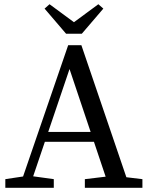

<svg xmlns="http://www.w3.org/2000/svg" viewBox="-20 -888 704 908"><path d="M5.2 0H234.4V-40.8L125.2 -55.8H105.4L5.2 -40.8V0ZM70.8 0H118.5L308.8 -561.5L497.2 0H594.6L364.9 -674.1H302.4L70.8 0ZM169.9 -217.4H472.3L456 -264.1H186L169.9 -217.4ZM381.3 0H653.5V-40.7L529.2 -55.7H506.6L381.3 -40.7V0ZM214.3 -868 190.8 -847.3 292.4 -728.6H367L468.7 -847.3L445.1 -868L287.6 -751.9H371.8L214.3 -868Z"/></svg>

Font: Source Serif Variable
Style: Regular
Weight: 389
Designer: Frank Grießhammer
Foundry: Adobe Systems Incorporated
Version: Version 3.001;hotconv 1.0.111;makeotfexe 2.5.65597